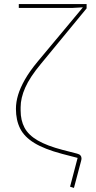

<svg xmlns="http://www.w3.org/2000/svg" viewBox="-20 -760 468 940"><path d="M72 -721V-740H404V-719L180 -447Q126 -382 103.5 -331Q81 -280 81 -235V-219Q81 -171 100 -135Q119 -99 164.5 -72.5Q210 -46 287 -26L357 -8Q369 -5 374 1Q379 7 379 15Q379 18 378.5 21.5Q378 25 377 28L342 160L323 154L360 13L283 -7Q197 -30 148 -60Q99 -90 78.5 -131Q58 -172 58 -227Q58 -260 68.5 -295Q79 -330 102 -370.5Q125 -411 164 -458L385 -723V-724L331 -721Z"/></svg>

Font: IBM Plex Sans Thin
Style: Regular
Weight: 250
Designer: Mike Abbink, Paul van der Laan, Pieter van Rosmalen
Foundry: Bold Monday
Version: Version 3.201